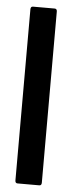

<svg xmlns="http://www.w3.org/2000/svg" viewBox="-51 -711 279 739"><g transform="rotate(5 88.5 -341.5)"><path d="M46 0Q37 0 37 -11V-672Q37 -683 46 -683H130Q139 -683 139 -672V-11Q139 0 130 0Z"/></g></svg>

Font: Sofia Sans Extra Condensed
Style: Bold
Weight: 700
Designer: Botio Nikoltchev, Ani Petrova
Foundry: lettersoup
Version: Version 4.101